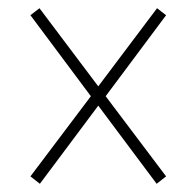

<svg xmlns="http://www.w3.org/2000/svg" viewBox="-20 -597 465 467"><path d="M77 -150 54 -168 201 -363 54 -560 76 -577 219 -387 362 -577 384 -560 237 -363 384 -168 361 -150 219 -340Z"/></svg>

Font: Noto Serif Khmer ExtraCondensed Thin
Style: Regular
Weight: 100
Width: 2
Designer: Danh Hong and the Monotype Design Team
Foundry: Monotype Imaging Inc.
Version: Version 2.004; ttfautohint (v1.8.4.7-5d5b)